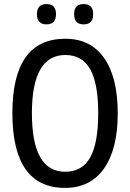

<svg xmlns="http://www.w3.org/2000/svg" viewBox="-20 -916 640 946"><path d="M300.8 9.8Q41 9.8 41 -358.9Q41 -725.1 301.8 -725.1Q426.8 -725.1 493.4 -629.6Q560.1 -534.2 560.1 -357.9Q560.1 -181.6 492.7 -85.9Q425.3 9.8 300.8 9.8ZM300.8 -69.8Q385.3 -69.8 424.6 -140.6Q463.9 -211.4 463.9 -357.9Q463.9 -505.9 424.1 -575.4Q384.3 -645 301.8 -645Q137.2 -645 137.2 -357.9Q137.2 -69.8 300.8 -69.8ZM209 -896Q255.9 -896 255.9 -846.2Q255.9 -795.9 209 -795.9Q162.1 -795.9 162.1 -846.2Q162.1 -896 209 -896ZM392.1 -896Q439 -896 439 -846.2Q439 -795.9 392.1 -795.9Q345.2 -795.9 345.2 -846.2Q345.2 -896 392.1 -896Z"/></svg>

Font: Apple Sans Adjectives
Style: Regular
Weight: 400
Monospace: yes
Foundry: Apple Sans Adjectives
Version: Version 0.01